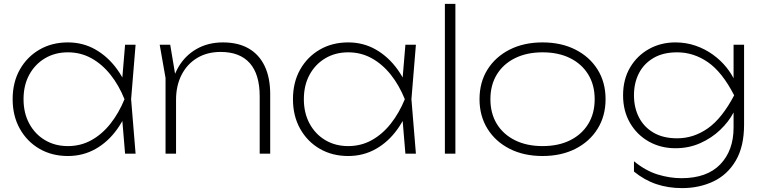

<svg xmlns="http://www.w3.org/2000/svg" viewBox="-20 -790 3922 987"><path d="M623 0 605 -215 629 -280 605 -345 623 -560H677L654 -280L677 0ZM654 -280Q630 -193 583 -127Q536 -61 471.5 -24.5Q407 12 329 12Q247 12 183 -25Q119 -62 82 -128Q45 -194 45 -280Q45 -367 82 -432.5Q119 -498 183 -535Q247 -572 329 -572Q407 -572 471.5 -535Q536 -498 583 -432.5Q630 -367 654 -280ZM101 -280Q101 -209 130.5 -154.5Q160 -100 211.5 -69.5Q263 -39 329 -39Q395 -39 450 -69.5Q505 -100 548 -154.5Q591 -209 620 -280Q591 -352 548 -406Q505 -460 450 -490.5Q395 -521 329 -521Q263 -521 211.5 -490.5Q160 -460 130.5 -406Q101 -352 101 -280Z M801 -560H855L885 -381V0H831V-389ZM1126 -572Q1204 -572 1258 -541Q1312 -510 1340.5 -450.5Q1369 -391 1369 -306V0H1315V-295Q1315 -408 1264 -465.5Q1213 -523 1114 -523Q1045 -523 993.5 -492Q942 -461 913.5 -405.5Q885 -350 885 -277L857 -304Q862 -385 897 -445Q932 -505 991 -538.5Q1050 -572 1126 -572Z M2064 0 2046 -215 2070 -280 2046 -345 2064 -560H2118L2095 -280L2118 0ZM2095 -280Q2071 -193 2024 -127Q1977 -61 1912.5 -24.5Q1848 12 1770 12Q1688 12 1624 -25Q1560 -62 1523 -128Q1486 -194 1486 -280Q1486 -367 1523 -432.5Q1560 -498 1624 -535Q1688 -572 1770 -572Q1848 -572 1912.5 -535Q1977 -498 2024 -432.5Q2071 -367 2095 -280ZM1542 -280Q1542 -209 1571.5 -154.5Q1601 -100 1652.5 -69.5Q1704 -39 1770 -39Q1836 -39 1891 -69.5Q1946 -100 1989 -154.5Q2032 -209 2061 -280Q2032 -352 1989 -406Q1946 -460 1891 -490.5Q1836 -521 1770 -521Q1704 -521 1652.5 -490.5Q1601 -460 1571.5 -406Q1542 -352 1542 -280Z M2267 -770H2321V0H2267Z M2769 12Q2673 12 2600 -25Q2527 -62 2486 -128Q2445 -194 2445 -280Q2445 -367 2486 -432.5Q2527 -498 2600 -535Q2673 -572 2769 -572Q2865 -572 2938 -535Q3011 -498 3052 -432.5Q3093 -367 3093 -280Q3093 -194 3052 -128Q3011 -62 2938 -25Q2865 12 2769 12ZM2769 -39Q2851 -39 2911 -69Q2971 -99 3004 -153Q3037 -207 3037 -280Q3037 -353 3004 -407Q2971 -461 2911 -491Q2851 -521 2769 -521Q2688 -521 2627.5 -491Q2567 -461 2534 -407Q2501 -353 2501 -280Q2501 -207 2534 -153Q2567 -99 2627.5 -69Q2688 -39 2769 -39Z M3751 -134V-237L3755 -249V-326L3751 -346V-560H3805V-149Q3805 -37 3762.5 35.5Q3720 108 3647.5 142.5Q3575 177 3486 177Q3415 177 3354 156.5Q3293 136 3239 92V39Q3299 88 3361 107Q3423 126 3483 126Q3614 126 3682.5 55Q3751 -16 3751 -134ZM3452 -28Q3377 -28 3316 -62Q3255 -96 3219 -157.5Q3183 -219 3183 -300Q3183 -382 3219 -443Q3255 -504 3316 -538Q3377 -572 3452 -572Q3507 -572 3556 -555Q3605 -538 3645 -509Q3685 -480 3714 -444Q3743 -408 3759 -371Q3775 -334 3775 -300Q3775 -258 3750.5 -211Q3726 -164 3682 -122Q3638 -80 3579.5 -54Q3521 -28 3452 -28ZM3461 -79Q3546 -79 3619 -130.5Q3692 -182 3754 -300Q3693 -419 3619.5 -470Q3546 -521 3461 -521Q3389 -521 3339.5 -492Q3290 -463 3264.5 -413.5Q3239 -364 3239 -300Q3239 -237 3264.5 -187Q3290 -137 3339.5 -108Q3389 -79 3461 -79Z"/></svg>

Font: Unbounded ExtraLight
Style: Regular
Weight: 250
Designer: Luke Prowse, Jean-Baptiste Morizot, Fátima Lázaro, Florian Runge
Foundry: NaN
Version: Version 1.701;gftools[0.9.28.dev5+ged2979d]